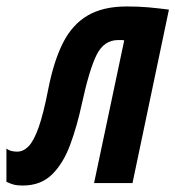

<svg xmlns="http://www.w3.org/2000/svg" viewBox="-65 -572 548 600"><path d="M5.9 7.8Q-11.2 7.8 -22 4.9Q-32.7 2 -44.9 -3.9V-107.9Q-37.6 -102.1 -28.8 -100.1Q-20 -98.1 -11.2 -98.1Q7.8 -98.1 24.2 -114.7Q40.5 -131.3 55.7 -173.8Q70.8 -216.3 85.9 -293.9Q103 -380.9 131.8 -438Q160.6 -495.1 208.7 -523.4Q256.8 -551.8 331.1 -551.8Q369.1 -551.8 398.4 -549.1Q427.7 -546.4 462.9 -542L349.1 0H229L323.2 -445.8Q319.3 -446.8 314.5 -446.8Q309.6 -446.8 304.2 -446.8Q259.8 -446.8 236.8 -400.4Q213.9 -354 190.9 -248Q175.8 -177.7 154.3 -119.6Q132.8 -61.5 97.7 -26.9Q62.5 7.8 5.9 7.8Z"/></svg>

Font: Open Sans Condensed
Style: Bold Italic
Weight: 700
Width: 3
Italic angle: -12°
Designer: Monotype Design Team
Foundry: Monotype Imaging Inc.
Version: Version 3.003; ttfautohint (v1.8.4)